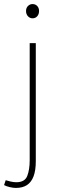

<svg xmlns="http://www.w3.org/2000/svg" viewBox="-50 -690 292 944"><path d="M28 234Q15 234 -2 230Q-19 226 -30 220L-22 196Q-13 199 2 202.5Q17 206 30 206Q72 206 84 175Q96 144 96 98V-478H126V102Q126 148 115 177Q104 206 82.5 220Q61 234 28 234ZM110 -600Q97 -600 87.5 -610Q78 -620 78 -636Q78 -651 87.5 -660.5Q97 -670 110 -670Q124 -670 133 -660.5Q142 -651 142 -636Q142 -620 133 -610Q124 -600 110 -600Z"/></svg>

Font: Source Sans Variable
Style: Regular
Weight: 200
Designer: Paul D. Hunt
Foundry: Adobe Systems Incorporated
Version: Version 3.006;hotconv 1.0.111;makeotfexe 2.5.65597